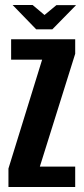

<svg xmlns="http://www.w3.org/2000/svg" viewBox="-20 -748 334 768"><path d="M13.8 0V-73.8L148.5 -509.3H24.5V-591H280.8V-532.9L139.4 -81.7H280.8V0ZM124.8 -630.7 30.5 -728H110.5L158 -688L205.8 -727.6H284.4L189.4 -630.7Z"/></svg>

Font: Alumni Sans SC Thin
Style: Regular
Weight: 100
Designer: Robert E. Leuschke
Foundry: Robert E. Leuschke
Version: Version 1.018